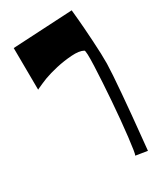

<svg xmlns="http://www.w3.org/2000/svg" viewBox="-221 -731 941 1090"><g transform="rotate(-30 250.0 -185.5)"><path d="M337.9 255.9Q344.2 247.1 356.2 143.8Q368.2 40.5 377.2 -79.6Q386.2 -199.7 390.4 -300.3Q394.5 -400.9 386.2 -404.8Q359.9 -419.4 307.9 -415.8Q255.9 -412.1 206.3 -400.9Q156.7 -389.6 120.1 -376Q105 -370.1 86.9 -362.3Q68.8 -354.5 58.6 -349.6L47.9 -344.2L45.9 -618.2L438 -639.2Q440.4 -612.8 444.6 -569.8Q448.7 -526.9 454.8 -429.7Q460.9 -332.5 460 -276.9Q459 -221.2 447.5 -85Q436 51.3 424.8 159.7L414.1 268.1Z"/></g></svg>

Font: Some Time Later
Style: Regular
Weight: 400
Version: Version 003.300